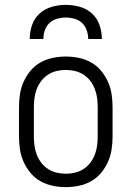

<svg xmlns="http://www.w3.org/2000/svg" viewBox="-20 -760 540 788"><path d="M250 8Q223 8 196.5 2.5Q170 -3 146.5 -16Q123 -29 105.5 -50Q88 -71 77 -95.5Q66 -120 62 -146.5Q58 -173 58 -200V-320Q58 -347 62 -373.5Q66 -400 77 -424.5Q88 -449 105.5 -470Q123 -491 146.5 -504Q170 -517 196.5 -522.5Q223 -528 250 -528Q277 -528 303.5 -522.5Q330 -517 353.5 -504Q377 -491 394.5 -470Q412 -449 423 -424.5Q434 -400 438 -373.5Q442 -347 442 -320V-200Q442 -173 438 -146.5Q434 -120 423 -95.5Q412 -71 394.5 -50Q377 -29 353.5 -16Q330 -3 303.5 2.5Q277 8 250 8ZM250 -47Q269 -47 288 -51.5Q307 -56 323 -66.5Q339 -77 350.5 -92Q362 -107 369 -125Q376 -143 378.5 -162Q381 -181 381 -200V-320Q381 -339 378.5 -358Q376 -377 369 -395Q362 -413 350.5 -428Q339 -443 323 -453.5Q307 -464 288 -468.5Q269 -473 250 -473Q231 -473 212 -468.5Q193 -464 177 -453.5Q161 -443 149.5 -428Q138 -413 131 -395Q124 -377 121.5 -358Q119 -339 119 -320V-200Q119 -181 121.5 -162Q124 -143 131 -125Q138 -107 149.5 -92Q161 -77 177 -66.5Q193 -56 212 -51.5Q231 -47 250 -47ZM102 -600Q102 -629 111.5 -657Q121 -685 142.5 -704.5Q164 -724 192.5 -732Q221 -740 250 -740Q279 -740 307.5 -732Q336 -724 357.5 -704.5Q379 -685 388.5 -657Q398 -629 398 -600H342Q342 -618 336 -635.5Q330 -653 317 -665.5Q304 -678 286 -683Q268 -688 250 -688Q232 -688 214 -683Q196 -678 183 -665.5Q170 -653 164 -635.5Q158 -618 158 -600Z"/></svg>

Font: Iosevka Fixed Light
Style: Regular
Weight: 300
Monospace: yes
Designer: Belleve Invis
Foundry: Belleve Invis
Version: Version 32.3.0